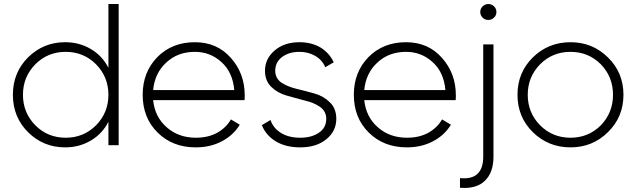

<svg xmlns="http://www.w3.org/2000/svg" viewBox="-20 -720 3154 952"><path d="M517.6 -700.2Q530.3 -700.2 568.4 -700.2Q568.4 -525.4 568.4 0Q555.7 0 517.6 0Q517.6 -29.3 517.6 -116.2Q487.3 -56.6 430.7 -23.4Q374 10.7 302.7 10.7Q195.3 10.7 119.1 -64.5Q43.9 -139.6 43.9 -250Q43.9 -360.4 119.1 -435.5Q195.3 -510.7 302.7 -510.7Q374 -510.7 430.7 -476.6Q487.3 -443.4 517.6 -383.8Q517.6 -489.3 517.6 -700.2ZM305.7 -37.1Q394.5 -37.1 456.1 -98.6Q517.6 -161.1 517.6 -250Q517.6 -338.9 456.1 -401.4Q394.5 -462.9 305.7 -462.9Q216.8 -462.9 155.3 -401.4Q93.8 -338.9 93.8 -250Q93.8 -161.1 155.3 -98.6Q216.8 -37.1 305.7 -37.1Z M946.3 -510.7Q1056.6 -510.7 1125 -432.6Q1193.4 -355.5 1193.4 -248Q1193.4 -244.1 1193.4 -236.3Q1192.4 -227.5 1192.4 -223.6Q1042 -223.6 739.3 -223.6Q748 -139.6 806.6 -88.9Q865.2 -37.1 951.2 -37.1Q1011.7 -37.1 1056.6 -61.5Q1101.6 -86.9 1125 -127.9Q1139.6 -119.1 1168.9 -101.6Q1137.7 -49.8 1080.1 -19.5Q1023.4 10.7 950.2 10.7Q835.9 10.7 761.7 -62.5Q687.5 -135.7 687.5 -250Q687.5 -362.3 759.8 -436.5Q833 -510.7 946.3 -510.7ZM946.3 -462.9Q861.3 -462.9 804.7 -410.2Q747.1 -357.4 739.3 -273.4Q873 -273.4 1141.6 -273.4Q1133.8 -362.3 1078.1 -412.1Q1022.5 -462.9 946.3 -462.9Z M1344.7 -369.1Q1344.7 -332 1375 -310.5Q1406.2 -290 1451.2 -279.3Q1496.1 -268.6 1541 -255.9Q1585 -243.2 1616.2 -211.9Q1647.5 -181.6 1647.5 -130.9Q1647.5 -69.3 1597.7 -29.3Q1548.8 10.7 1468.8 10.7Q1396.5 10.7 1346.7 -19.5Q1297.9 -49.8 1278.3 -99.6Q1293 -108.4 1321.3 -125Q1335 -84 1374 -60.5Q1412.1 -37.1 1468.8 -37.1Q1524.4 -37.1 1560.5 -61.5Q1597.7 -85.9 1597.7 -130.9Q1597.7 -168 1566.4 -190.4Q1535.2 -211.9 1490.2 -221.7Q1445.3 -233.4 1401.4 -246.1Q1356.4 -258.8 1325.2 -289.1Q1293.9 -319.3 1293.9 -369.1Q1293.9 -428.7 1341.8 -469.7Q1389.6 -510.7 1464.8 -510.7Q1524.4 -510.7 1569.3 -484.4Q1613.3 -457 1634.8 -411.1Q1620.1 -403.3 1592.8 -386.7Q1577.1 -423.8 1542 -443.4Q1507.8 -462.9 1464.8 -462.9Q1413.1 -462.9 1378.9 -437.5Q1344.7 -412.1 1344.7 -369.1Z M1993.2 -510.7Q2103.5 -510.7 2171.9 -432.6Q2240.2 -355.5 2240.2 -248Q2240.2 -244.1 2240.2 -236.3Q2239.3 -227.5 2239.3 -223.6Q2088.9 -223.6 1786.1 -223.6Q1794.9 -139.6 1853.5 -88.9Q1912.1 -37.1 1998 -37.1Q2058.6 -37.1 2103.5 -61.5Q2148.4 -86.9 2171.9 -127.9Q2186.5 -119.1 2215.8 -101.6Q2184.6 -49.8 2127 -19.5Q2070.3 10.7 1997.1 10.7Q1882.8 10.7 1808.6 -62.5Q1734.4 -135.7 1734.4 -250Q1734.4 -362.3 1806.6 -436.5Q1879.9 -510.7 1993.2 -510.7ZM1993.2 -462.9Q1908.2 -462.9 1851.6 -410.2Q1793.9 -357.4 1786.1 -273.4Q1919.9 -273.4 2188.5 -273.4Q2180.7 -362.3 2125 -412.1Q2069.3 -462.9 1993.2 -462.9Z M2401.4 -700.2Q2417 -700.2 2429.7 -688.5Q2441.4 -676.8 2441.4 -661.1Q2441.4 -643.6 2429.7 -632.8Q2418 -621.1 2401.4 -621.1Q2383.8 -621.1 2373 -632.8Q2361.3 -643.6 2361.3 -661.1Q2361.3 -676.8 2373 -688.5Q2385.7 -700.2 2401.4 -700.2ZM2376 56.6Q2376 -82 2376 -500Q2388.7 -500 2426.8 -500Q2426.8 -360.4 2426.8 56.6Q2426.8 136.7 2382.8 177.7Q2346.7 211.9 2282.2 211.9Q2271.5 211.9 2260.7 210.9Q2260.7 195.3 2260.7 163.1Q2376 174.8 2376 56.6Z M2808.6 10.7Q2699.2 10.7 2622.1 -64.5Q2545.9 -139.6 2545.9 -250Q2545.9 -360.4 2622.1 -435.5Q2699.2 -510.7 2808.6 -510.7Q2918 -510.7 2994.1 -435.5Q3071.3 -360.4 3071.3 -250Q3071.3 -139.6 2994.1 -64.5Q2918 10.7 2808.6 10.7ZM2808.6 -37.1Q2897.5 -37.1 2959 -98.6Q3019.5 -161.1 3019.5 -250Q3019.5 -338.9 2959 -401.4Q2897.5 -462.9 2808.6 -462.9Q2719.7 -462.9 2658.2 -401.4Q2596.7 -338.9 2596.7 -250Q2596.7 -161.1 2658.2 -98.6Q2719.7 -37.1 2808.6 -37.1Z"/></svg>

Font: LeFont
Style: ExtraLight
Weight: 200
Designer: Leryon MEDIA
Version: Version 1.0